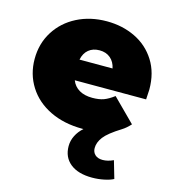

<svg xmlns="http://www.w3.org/2000/svg" viewBox="-117 -652 886 988"><g transform="rotate(15 326.5 -158.5)"><path d="M629 -221H249Q261 -190 289 -173.5Q317 -157 359 -157Q395 -157 419.5 -166Q444 -175 473 -197L592 -78Q570 -54 549 -41Q483 0 460.5 29.5Q438 59 438 89Q438 111 452.5 124.5Q467 138 493 138Q520 138 550 124L577 217Q559 227 527.5 233.5Q496 240 464 240Q389 240 347.5 206.5Q306 173 306 114Q306 85 319.5 58Q333 31 357 10H352Q253 10 178 -26.5Q103 -63 62 -128Q21 -193 21 -274Q21 -356 61.5 -420.5Q102 -485 172.5 -521Q243 -557 331 -557Q414 -557 482.5 -524Q551 -491 591.5 -427Q632 -363 632 -274Q632 -269 629 -221ZM245 -330H421Q414 -364 391 -383.5Q368 -403 333 -403Q298 -403 275 -384Q252 -365 245 -330Z"/></g></svg>

Font: CMG Sans Black
Style: Regular
Weight: 900
Designer: Julieta Ulanovsky
Foundry: Julieta Ulanovsky
Version: Version 7.200